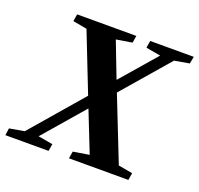

<svg xmlns="http://www.w3.org/2000/svg" viewBox="-141 -783 945 911"><g transform="rotate(20 331.5 -327.5)"><path d="M125 -49 199 -36 193 0H-25L-20 -36L55 -49L280 -310L164 -606L93 -619L99 -655H398L392 -619L312 -606L381 -427L536 -606L462 -619L468 -655H688L681 -619L606 -606L403 -371L530 -49L602 -36L596 0H296L302 -36L383 -49L302 -254Z"/></g></svg>

Font: Libra Serif Modern
Style: Bold Italic
Weight: 700
Italic angle: -12°
Designer: Stefan Peev, Context Ltd
Foundry: Stefan Peev, Context Ltd
Version: Version 1.000